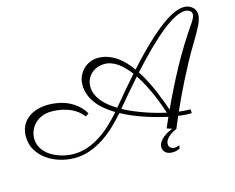

<svg xmlns="http://www.w3.org/2000/svg" viewBox="-134 -863 1458 1192"><g transform="rotate(-15 595.0 -267.0)"><path d="M882.8 148.4Q875 151.9 864 155.8Q853 159.7 836.4 159.7Q806.2 159.7 791 145.3Q775.9 130.9 775.9 110.8Q775.9 92.8 785.9 77.9Q795.9 63 810.5 51Q825.2 39.1 841.6 30.5Q857.9 22 870.6 17.1L837.9 6.8Q845.2 -10.3 852.5 -26.9Q859.9 -43.5 867.2 -60.1Q834.5 -67.4 798.3 -77.1Q762.2 -86.9 724.9 -99.4Q687.5 -111.8 650.4 -127.4Q613.3 -143.1 579.1 -161.6Q547.4 -125 510.3 -89.6Q473.1 -54.2 430.7 -26.1Q388.2 2 340.6 19.3Q293 36.6 240.2 36.6Q193.4 36.6 146.7 22.7Q100.1 8.8 63.2 -17.8Q26.4 -44.4 3.4 -82.8Q-19.5 -121.1 -19.5 -169.9Q-19.5 -208.5 -5.1 -237.8Q9.3 -267.1 34.4 -286.6Q59.6 -306.2 93.5 -316.2Q127.4 -326.2 166.5 -326.2Q196.3 -326.2 228.3 -320.3Q260.3 -314.5 290.5 -300.8Q320.8 -287.1 347.7 -264.6Q374.5 -242.2 393.6 -209L372.1 -195.3Q371.6 -196.3 366.5 -202.9Q361.3 -209.5 351.3 -219Q341.3 -228.5 325.7 -239.3Q310.1 -250 288.3 -259Q266.6 -268.1 238 -274.2Q209.5 -280.3 173.3 -280.3Q136.7 -280.3 109.4 -267.8Q82 -255.4 63.7 -236.1Q45.4 -216.8 36.4 -192.9Q27.3 -168.9 27.3 -146.5Q27.3 -120.1 36.6 -98.4Q45.9 -76.7 61.8 -59.1Q77.6 -41.5 98.9 -28.6Q120.1 -15.6 143.8 -6.8Q167.5 2 192.1 6.3Q216.8 10.7 240.2 10.7Q288.6 10.7 333 -5.1Q377.4 -21 417 -47.1Q456.5 -73.2 491.5 -106.4Q526.4 -139.6 556.2 -174.3Q522.9 -194.3 494.9 -217.5Q466.8 -240.7 446.3 -267.3Q425.8 -293.9 414.3 -324.5Q402.8 -355 402.8 -389.2Q402.8 -417.5 413.3 -442.4Q423.8 -467.3 442.1 -486.1Q460.4 -504.9 485.6 -515.9Q510.7 -526.9 539.6 -526.9Q571.8 -526.9 600.6 -516.8Q629.4 -506.8 655.3 -489.5Q681.2 -472.2 703.9 -448.2Q726.6 -424.3 746.6 -396.5Q801.3 -457.5 855.7 -511.5Q910.2 -565.4 960.4 -606Q1010.7 -646.5 1055.4 -670.2Q1100.1 -693.8 1136.2 -693.8Q1150.4 -693.8 1163.8 -689.2Q1177.2 -684.6 1187.7 -676Q1198.2 -667.5 1204.6 -655Q1210.9 -642.6 1210.9 -627Q1210.9 -596.7 1191.4 -558.1Q1171.9 -519.5 1140.6 -467.8Q1106.9 -412.6 1077.1 -357.7Q1047.4 -302.7 1021.7 -251.7Q996.1 -200.7 974.9 -155.5Q953.6 -110.4 938 -74.7Q957.5 -72.3 977.1 -70.8Q996.6 -69.3 1012.2 -69.8L1013.2 -44.4Q1009.8 -44.4 987.5 -44.7Q965.3 -44.9 927.2 -50.3Q912.1 -15.1 904.1 4.4Q896 23.9 896 24.9Q889.2 28.3 876.5 34.4Q863.8 40.5 851.1 50.3Q838.4 60.1 828.9 73.2Q819.3 86.4 819.3 103.5Q819.3 119.1 830.6 127.2Q841.8 135.3 856 135.3Q866.2 135.3 875 132.3Q883.8 129.4 887.7 127.9ZM761.7 -374Q784.7 -338.9 803.7 -301.3Q822.8 -263.7 838.1 -227.5Q853.5 -191.4 865.5 -158.9Q877.4 -126.5 886.2 -101.6Q943.4 -226.1 1008.3 -345.7Q1073.2 -465.3 1154.3 -582Q1167.5 -601.6 1173.1 -614.5Q1178.7 -627.4 1178.7 -636.7Q1178.7 -652.3 1165.5 -660.4Q1152.3 -668.5 1135.3 -668.5Q1081.1 -668.5 987.5 -594.5Q894 -520.5 761.7 -374ZM447.3 -365.7Q447.3 -339.8 457 -316.7Q466.8 -293.5 483.9 -272.2Q501 -251 524.4 -232.2Q547.9 -213.4 575.2 -196.8Q611.8 -241.2 649.9 -286.1Q688 -331.1 727.1 -375Q710 -397.5 691.7 -416.7Q673.3 -436 653.3 -450.2Q633.3 -464.4 611.8 -472.2Q590.3 -480 567.4 -480Q541.5 -480 519.5 -471.2Q497.6 -462.4 481.4 -447Q465.3 -431.6 456.3 -410.9Q447.3 -390.1 447.3 -365.7ZM864.7 -87.4Q857.9 -109.4 846.4 -140.6Q835 -171.9 819.6 -207.8Q804.2 -243.7 784.9 -281.2Q765.6 -318.8 742.7 -353Q709 -314.9 672.9 -272.9Q636.7 -231 597.7 -183.6Q631.8 -164.6 669.2 -149.2Q706.5 -133.8 741.9 -121.8Q777.3 -109.9 809.3 -101.1Q841.3 -92.3 864.7 -87.4Z"/></g></svg>

Font: Parisienne
Style: Regular
Weight: 400
Designer: Astigmatic (AOETI)
Foundry: Astigmatic (AOETI)
Version: Version 1.000